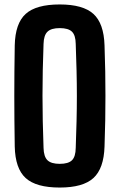

<svg xmlns="http://www.w3.org/2000/svg" viewBox="-20 -829 535 858"><path d="M246.9 9.1Q141.3 9.1 94.7 -33.4Q48 -75.9 45.9 -174.3Q44.9 -236.6 44.4 -292.2Q43.9 -347.7 43.9 -401Q43.9 -454.4 44.4 -509.7Q44.9 -565.1 45.9 -626.3Q48 -724.5 94.7 -766.8Q141.3 -809.1 246.9 -809.1Q350.9 -809.1 397.5 -766.8Q444.1 -724.5 447.1 -626.3Q449.3 -564.7 450.3 -509.4Q451.2 -454 451.2 -400.5Q451.2 -346.9 450.3 -291.6Q449.3 -236.3 447.1 -174.3Q444.1 -75.9 397.5 -33.4Q350.9 9.1 246.9 9.1ZM246.9 -96.8Q285.4 -96.8 301.7 -112.9Q317.9 -129 318.4 -167.9Q320.8 -229.6 322.1 -287Q323.5 -344.3 323.5 -400.2Q323.5 -456.2 322.1 -513.8Q320.8 -571.4 318.4 -632.7Q317.9 -671.3 301.7 -687.3Q285.4 -703.4 246.9 -703.4Q208.8 -703.4 192.2 -687.3Q175.6 -671.3 174.6 -632.7Q172.2 -571.9 171.1 -514.6Q169.9 -457.2 169.9 -401.3Q169.9 -345.3 171.1 -287.7Q172.2 -230.1 174.6 -167.9Q175.6 -129 192.2 -112.9Q208.8 -96.8 246.9 -96.8Z"/></svg>

Font: Big Shoulders Text SC Thin
Style: Regular
Weight: 100
Designer: Patric King
Foundry: XO Type Co
Version: Version 2.002